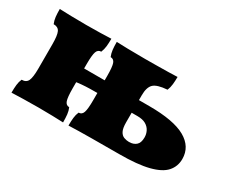

<svg xmlns="http://www.w3.org/2000/svg" viewBox="-81 -690 1094 922"><g transform="rotate(30 466.0 -229.0)"><path d="M348 3Q348 -22 350 -40.5Q352 -59 359 -75Q377 -75 383.5 -94Q390 -113 390 -162V-296Q390 -346 383.5 -364.5Q377 -383 359 -383Q352 -400 350 -418Q348 -436 348 -461Q369 -460 409 -459Q449 -458 507 -458Q536 -458 571 -458.5Q606 -459 637.5 -459.5Q669 -460 685 -461Q685 -440 683 -420.5Q681 -401 674 -384Q618 -380 599 -361.5Q580 -343 580 -299V-149Q580 -116 588.5 -100Q597 -84 611 -79Q625 -74 639 -74Q663 -74 678 -87Q693 -100 693 -130Q693 -149 684.5 -165.5Q676 -182 658.5 -192Q641 -202 612 -202H572V-272H637Q773 -272 837.5 -235.5Q902 -199 902 -131Q902 -90 876 -60.5Q850 -31 789.5 -15.5Q729 0 627 0Q548 0 473 0.5Q398 1 348 3ZM32 3Q32 -22 34 -40.5Q36 -59 43 -75Q68 -75 77 -94Q86 -113 86 -162V-296Q86 -346 77 -364.5Q68 -383 43 -383Q36 -400 34 -418Q32 -436 32 -461Q55 -460 96.5 -459Q138 -458 181 -458Q220 -458 258.5 -459Q297 -460 318 -461Q318 -436 316 -418Q314 -400 307 -383Q289 -383 282.5 -364.5Q276 -346 276 -296V-162Q276 -113 282.5 -94Q289 -75 307 -75Q314 -59 316 -40.5Q318 -22 318 3Q297 2 258.5 1Q220 0 181 0Q138 0 96.5 1Q55 2 32 3ZM259 -193V-272H398V-202Q373 -202 349 -201.5Q325 -201 302.5 -199Q280 -197 259 -193Z"/></g></svg>

Font: Vollkorn Black
Style: Regular
Weight: 900
Designer: Friedrich Althausen
Foundry: Friedrich Althausen
Version: Version 5.000